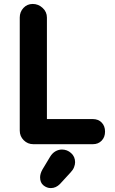

<svg xmlns="http://www.w3.org/2000/svg" viewBox="-20 -730 583 972"><path d="M148.8 0Q120.2 0 100.1 -20.1Q80 -40.2 80 -68.8V-641.2Q80 -669.8 98.8 -689.9Q117.5 -710 145.8 -710Q174 -710 195.8 -689.9Q217.5 -669.8 217.5 -641.2V-127.2H449.8Q477.5 -127.2 494.6 -109.7Q511.8 -92.2 511.8 -63.8Q511.8 -35.8 494.6 -17.9Q477.5 0 449.8 0ZM237.2 222.2Q217.2 222.2 200.1 208.5Q183 194.8 183 168Q183 159 185.8 149.2Q188.5 139.5 194.8 128.2L233.5 63.8Q244.8 45.2 260.6 36.1Q276.5 27 293.5 27Q320 27 340.1 45.1Q360.2 63.2 360.2 91.2Q360.2 102.8 355 116.2Q349.8 129.8 338 142.2L284 201Q263.5 222.2 237.2 222.2Z"/></svg>

Font: National Park
Style: Regular
Weight: 400
Designer: Andrea Herstowski, Ben Hoepner
Version: Version 1.009